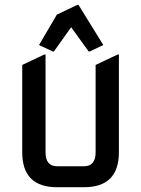

<svg xmlns="http://www.w3.org/2000/svg" viewBox="-20 -785 592 805"><path d="M219.7 0Q73.2 0 73.2 -146.5V-512.7L166 -556.6H170.9V-146.5Q170.9 -87.9 219.7 -87.9H332Q380.9 -87.9 380.9 -146.5V-512.7L473.6 -556.6H478.5V-146.5Q478.5 0 332 0ZM143.6 -596.2 218.3 -723.6 304.2 -764.6H309.1L413.1 -596.2L356.4 -569.3H351.6L278.3 -670.9L206.1 -569.3H201.2Z"/></svg>

Font: Nova Square
Style: Book
Weight: 400
Version: Version 2.000